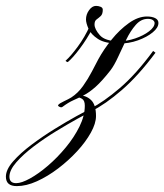

<svg xmlns="http://www.w3.org/2000/svg" viewBox="-249 -331 558 652"><path d="M-26 -125Q-9 -140 15 -172.5Q39 -205 56 -243L65 -234Q46 -198 22 -166Q-2 -134 -19 -120Q-20 -120 -23.5 -122Q-27 -124 -26 -125ZM77 -311Q85 -311 92.5 -308Q100 -305 100 -298Q100 -283 93 -276.5Q86 -270 79 -265Q72 -260 72 -248Q72 -232 90 -211.5Q108 -191 155 -191Q182 -191 210 -200.5Q238 -210 257 -224.5Q276 -239 276 -253Q276 -258 270.5 -262.5Q265 -267 253 -267Q230 -267 212 -246.5Q194 -226 179.5 -196Q165 -166 152 -137.5Q139 -109 126 -92Q97 -55 75.5 -36Q54 -17 35.5 -7.5Q17 2 0 9.5Q-17 17 -37 32Q-41 35 -47.5 31.5Q-54 28 -51 25Q-47 20 -32 13Q-17 6 -7 0Q16 -15 33 -39Q50 -63 63 -88Q76 -113 85 -130Q103 -163 130 -196.5Q157 -230 188.5 -252.5Q220 -275 250 -275Q267 -275 278 -269.5Q289 -264 289 -253Q289 -237 269.5 -221Q250 -205 219.5 -194Q189 -183 155 -183Q108 -183 84 -198.5Q60 -214 51.5 -233.5Q43 -253 43 -265Q43 -282 53.5 -296.5Q64 -311 77 -311ZM271 -158 279 -152Q221 -74 165 -25.5Q109 23 61 47Q47 54 14.5 72Q-18 90 -57.5 114Q-97 138 -133.5 165.5Q-170 193 -193.5 220Q-217 247 -217 269Q-217 291 -194 291Q-176 291 -147 275Q-118 259 -86 231.5Q-54 204 -25.5 169.5Q3 135 21 98.5Q39 62 39 28Q39 10 29.5 4.5Q20 -1 11 -1Q12 -1 9.5 -2.5Q7 -4 8.5 -5.5Q10 -7 21 -7Q44 -7 60.5 9Q77 25 77 63Q77 88 59.5 119.5Q42 151 13 182.5Q-16 214 -51.5 241Q-87 268 -123.5 284.5Q-160 301 -192 301Q-229 301 -229 269Q-229 245 -204.5 217Q-180 189 -142 160.5Q-104 132 -63.5 107Q-23 82 10.5 63.5Q44 45 58 38Q103 15 158 -32Q213 -79 271 -158Z"/></svg>

Font: Kapakana
Style: Regular
Weight: 400
Designer: Kousuke Nagai
Version: Version 1.002